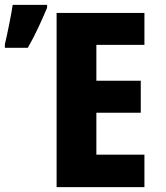

<svg xmlns="http://www.w3.org/2000/svg" viewBox="-45 -767 679 787"><path d="M547 0H187V-714H547V-583H350V-436H532V-305H350V-133H547ZM-25 -571H69Q93 -613 112.5 -655Q132 -697 148 -735V-747H7Q3 -719 -7.5 -666.5Q-18 -614 -25 -586Z"/></svg>

Font: Noto Sans Display SemiCondensed Extra
Style: Regular
Weight: 800
Width: 4
Designer: Monotype Design Team
Foundry: Monotype Imaging Inc.
Version: Version 1.900